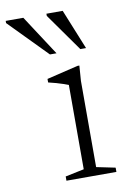

<svg xmlns="http://www.w3.org/2000/svg" viewBox="-178 -729 515 778"><g transform="rotate(-10 80.0 -340.0)"><path d="M164 -450.5 159.5 -388V-33.5L237 -17.5V0H31.5V-17.5L108.5 -33.5V-380.5Q103 -383 89.5 -387.5Q76 -392 59.5 -396.8Q43 -401.5 27.5 -405V-419.5L156.5 -450.5ZM81.5 -515.5H54.5L-98.5 -671.5V-680.5H-26ZM203 -515.5H179.5L69 -671.5V-680.5H136Z"/></g></svg>

Font: Newsreader 16pt Light
Style: Regular
Weight: 300
Designer: Hugues Gentile
Foundry: Production Type
Version: Version 1.003